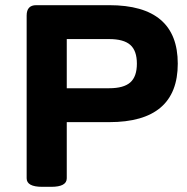

<svg xmlns="http://www.w3.org/2000/svg" viewBox="-20 -720 724 742"><path d="M143 2Q83 2 83 -31V-660Q83 -700 120 -700H402Q667 -700 667 -474Q667 -248 402 -248H238V-31Q238 2 178 2ZM238 -379H402Q458 -379 483.5 -401.5Q509 -424 509 -474Q509 -524 483.5 -546.5Q458 -569 402 -569H238Z"/></svg>

Font: Asap Expanded
Style: Bold
Weight: 700
Width: 7
Designer: Pablo Cosgaya
Foundry: Omnibus-Type
Version: Version 3.001; ttfautohint (v1.8.4.7-5d5b)